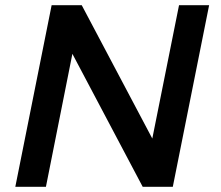

<svg xmlns="http://www.w3.org/2000/svg" viewBox="-20 -720 851 740"><path d="M786 -700 646 0H530L259 -512.5L157 0H39L179 -700H295L567 -186L670 -700Z"/></svg>

Font: Argentum Sans
Style: Italic
Weight: 400
Italic angle: -11.3099°
Designer: Julieta Ulanovsky, Owen Earl, Rasmus Andersson, Cristiano Sobral
Foundry: The Argentum Sans Project Authors
Version: Version 3.131; ttfautohint (v1.8.4.7-5d5b-dirty)